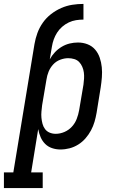

<svg xmlns="http://www.w3.org/2000/svg" viewBox="-78 -755 598 980"><path d="M-58 205V125H-10L98 -530Q103 -559 113 -586.5Q123 -614 140.5 -639Q158 -664 182.5 -683Q207 -702 234.5 -714Q262 -726 290.5 -730.5Q319 -735 348 -735V-655Q329 -655 310 -652Q291 -649 273 -640.5Q255 -632 239.5 -618.5Q224 -605 213.5 -588.5Q203 -572 196.5 -554Q190 -536 187 -517L176 -452Q187 -472 202.5 -488.5Q218 -505 237.5 -516.5Q257 -528 278 -533Q299 -538 320 -538Q346 -538 369 -529Q392 -520 407.5 -502Q423 -484 431 -460.5Q439 -437 441.5 -412Q444 -387 442 -361Q440 -335 436 -309L415 -179Q411 -156 404.5 -133.5Q398 -111 386.5 -89.5Q375 -68 358.5 -49Q342 -30 321 -17Q300 -4 277 2Q254 8 230 8Q208 8 187.5 1Q167 -6 152.5 -20.5Q138 -35 129.5 -54.5Q121 -74 117 -96L81 125H140V205ZM206 -72Q229 -72 251 -81.5Q273 -91 289 -108.5Q305 -126 313.5 -148Q322 -170 326 -193L348 -323Q350 -338 351 -354Q352 -370 350 -385Q348 -400 342 -414Q336 -428 326 -438.5Q316 -449 301 -453.5Q286 -458 270 -458Q250 -458 229 -450Q208 -442 193 -425.5Q178 -409 170 -389Q162 -369 159 -348L137 -218Q135 -202 133.5 -185.5Q132 -169 133.5 -153.5Q135 -138 139 -123Q143 -108 152 -96Q161 -84 175.5 -78Q190 -72 206 -72Z"/></svg>

Font: Iosevka Slab Medium
Style: Italic
Weight: 500
Italic angle: -9°
Monospace: yes
Designer: Belleve Invis
Foundry: Belleve Invis
Version: Version 11.1.0; ttfautohint (v1.8.3)